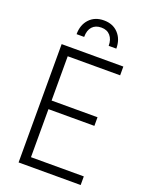

<svg xmlns="http://www.w3.org/2000/svg" viewBox="-168 -1001 832 1084"><g transform="rotate(20 248.5 -459.0)"><path d="M415.5 -340.3H139.6V-51.8H457V0H84V-710.9H454.6V-658.2H139.6V-392.1H415.5ZM336.9 -792.5Q336.9 -830.6 317.6 -853Q298.3 -875.5 263.7 -875.5Q228.5 -875.5 209 -854Q189.5 -832.5 189.5 -792.5H144Q144 -848.6 176.5 -883.5Q209 -918.5 263.7 -918.5Q317.9 -918.5 350.3 -883.5Q382.8 -848.6 382.8 -792.5Z"/></g></svg>

Font: Roboto Condensed Light
Style: Regular
Weight: 300
Designer: Google
Version: Version 2.134; 2016